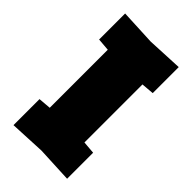

<svg xmlns="http://www.w3.org/2000/svg" viewBox="-216 -781 861 861"><g transform="rotate(45 215.0 -350.0)"><path d="M45 4V-161L105 -166V-534L45 -539V-704L215 -696L385 -704V-539L325 -534V-166L385 -161V4L215 -4Z"/></g></svg>

Font: Tektur Black
Style: Regular
Weight: 900
Designer: Adam Jagosz
Foundry: Adam Jagosz
Version: Version 1.005;gftools[0.9.30]